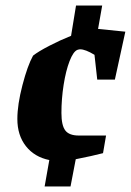

<svg xmlns="http://www.w3.org/2000/svg" viewBox="-20 -617 476 697"><path d="M203 -207Q203 -162 217 -143.5Q231 -125 266 -125H365L354 -61Q316 -51 255 -39L236 60H142L159 -36Q105 -47 74 -86.5Q43 -126 43 -185Q43 -237 61.5 -308Q80 -379 100 -415Q119 -430 158.5 -450.5Q198 -471 238 -487L256 -597H351L336 -512Q360 -510 435 -502L397 -328H333L323 -418Q290 -438 271 -438Q267 -438 261 -436Q246 -430 232.5 -395Q219 -360 211 -309Q203 -258 203 -207Z"/></svg>

Font: Grenze ExtraBold
Style: Italic
Weight: 800
Italic angle: -10°
Designer: Renata Polastri
Foundry: Omnibus-Type
Version: Version 1.002; ttfautohint (v1.8)